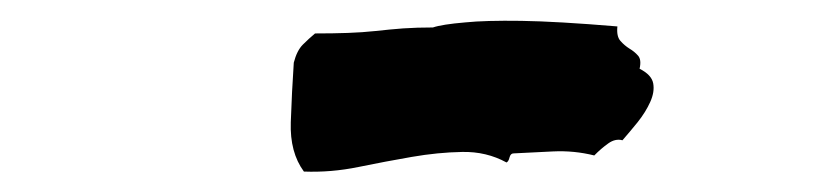

<svg xmlns="http://www.w3.org/2000/svg" viewBox="-20 -758 795 186"><path d="M599.6 -691.4Q611.3 -685.5 612.8 -677.2Q614.3 -668.9 609.9 -659.2Q605.5 -649.4 597.7 -639.6Q589.8 -629.9 583 -622.1Q576.2 -624 569.3 -619.1Q562.5 -614.3 555.7 -607.4Q536.1 -612.3 515.6 -611.3Q495.1 -610.4 477.5 -609.4Q474.6 -609.4 473.6 -605.5Q472.7 -601.6 470.7 -600.6Q451.2 -611.3 427.7 -610.8Q404.3 -610.4 378.9 -606Q353.5 -601.6 327.1 -596.2Q300.8 -590.8 274.4 -591.8Q260.7 -610.4 261.7 -639.6Q262.7 -668.9 264.6 -697.3Q267.6 -709 273.4 -714.8Q279.3 -720.7 285.2 -725.6Q302.7 -725.6 316.9 -726.1Q331.1 -726.6 344.2 -728Q357.4 -729.5 370.6 -730.5Q383.8 -731.4 399.4 -731.4Q408.2 -734.4 430.7 -736.3Q450.2 -738.3 484.9 -737.8Q519.5 -737.3 578.1 -732.4Q577.1 -722.7 581.1 -718.3Q585 -713.9 589.8 -710.9Q594.7 -708 598.1 -704.1Q601.6 -700.2 599.6 -691.4Z"/></svg>

Font: Permanent Marker
Style: Regular
Weight: 400
Designer: Font Diner, Inc
Foundry: Font Diner, Inc
Version: Version 1.000